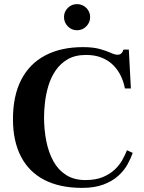

<svg xmlns="http://www.w3.org/2000/svg" viewBox="-20 -901 700 933"><path d="M379 12Q271 12 196 -26.5Q121 -65 82 -140Q43 -215 43 -322Q43 -435 83 -513Q123 -591 199.5 -631.5Q276 -672 383 -672Q432 -672 464.5 -663Q497 -654 517.5 -644.5Q538 -635 551 -635Q561 -635 567 -639.5Q573 -644 576 -650L580 -660H606L616 -471H587Q581 -503 567.5 -531.5Q554 -560 531 -583.5Q508 -607 475 -620.5Q442 -634 398 -634Q345 -634 309 -613Q273 -592 250 -558Q227 -524 215 -483.5Q203 -443 198.5 -403Q194 -363 194 -332Q194 -271 205 -215.5Q216 -160 239.5 -117.5Q263 -75 301.5 -50.5Q340 -26 395 -26Q444 -26 478.5 -40Q513 -54 536.5 -76Q560 -98 574 -123Q588 -148 597 -171L625 -158Q616 -132 599.5 -102Q583 -72 554 -46Q525 -20 482 -4Q439 12 379 12ZM354 -754Q328 -754 309.5 -773Q291 -792 291 -818Q291 -844 309.5 -862.5Q328 -881 354 -881Q381 -881 399.5 -862.5Q418 -844 418 -818Q418 -792 399.5 -773Q381 -754 354 -754Z"/></svg>

Font: Frank Ruhl Libre SemiBold
Style: Regular
Weight: 600
Designer: Yanek Iontef
Foundry: Fontef
Version: Version 6.003;gftools[0.9.30]